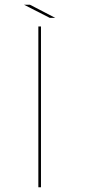

<svg xmlns="http://www.w3.org/2000/svg" viewBox="-20 -786 389 806"><path d="M141 0V-675H152V0ZM189 -711 81 -766H106L212 -711Z"/></svg>

Font: Anybody UltraExpanded Thin
Style: Regular
Weight: 100
Width: 9
Designer: Tyler Finck
Foundry: Etcetera Type Company
Version: Version 1.010; ttfautohint (v1.8.3) -l 8 -r 50 -G 200 -x 14 